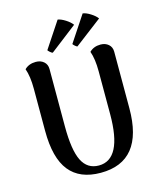

<svg xmlns="http://www.w3.org/2000/svg" viewBox="-133 -1008 935 1118"><g transform="rotate(-15 334.5 -449.5)"><path d="M407 -859 245 -734Q239 -735 229.5 -743.5Q220 -752 218 -756L322 -913Q342 -910 368 -893.5Q394 -877 407 -859ZM557 -857 393 -732Q388 -733 379 -741Q370 -749 368 -753L472 -910Q491 -908 517.5 -891.5Q544 -875 557 -857ZM592 -647V-306Q592 14 335 14Q209 14 146.5 -64Q84 -142 84 -306V-560Q84 -635 67 -682Q93 -708 135 -708Q164 -708 183 -691.5Q202 -675 202 -647V-301Q202 -158 234 -94Q266 -30 335 -30Q475 -30 475 -301V-560Q475 -635 458 -682Q484 -708 525 -708Q554 -708 573 -691.5Q592 -675 592 -647Z"/></g></svg>

Font: Arima Koshi Semi Bold
Style: Regular
Weight: 600
Designer: Joana Correia and Natanael Gama
Foundry: NDISCOVER
Version: Version 1.019;PS 001.019;hotconv 1.0.88;makeotf.lib2.5.64775